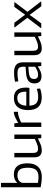

<svg xmlns="http://www.w3.org/2000/svg" viewBox="1476 -2324 859 3850"><g transform="rotate(-90 1905.0 -398.5)"><path d="M288 11Q242 11 190 5.5Q138 0 75 -12V-808H163V-480Q193 -514 235.5 -532Q278 -550 333 -550Q442 -550 499 -483Q556 -416 556 -276Q556 -136 486 -63.5Q416 9 288 11ZM287 -56Q378 -56 422.5 -105.5Q467 -155 467 -271Q467 -383 430 -430.5Q393 -478 313 -478Q283 -478 256 -470Q229 -462 208.5 -447.5Q188 -433 175.5 -411.5Q163 -390 163 -363V-66Q188 -62 220 -59Q252 -56 287 -56Z M813 10Q676 10 676 -138V-540H764V-166Q764 -112 783 -88.5Q802 -65 847 -65Q895 -65 946 -85.5Q997 -106 1045 -130V-540H1133V0H1060L1054 -66H1050Q1009 -46 978 -31.5Q947 -17 920.5 -8Q894 1 868.5 5.5Q843 10 813 10Z M1285 -540H1358L1364 -466H1368Q1424 -497 1471 -519Q1518 -541 1560 -549H1588V-466H1557Q1512 -460 1464.5 -442.5Q1417 -425 1373 -402V0H1285Z M1873 9Q1749 9 1686 -59.5Q1623 -128 1623 -263Q1623 -402 1685.5 -475.5Q1748 -549 1867 -549Q2074 -549 2074 -308Q2074 -262 2067 -238H1711Q1716 -144 1757.5 -103Q1799 -62 1884 -62Q1922 -62 1965 -69Q2008 -76 2050 -90L2055 -23Q2015 -8 1966.5 0.5Q1918 9 1873 9ZM1865 -481Q1721 -481 1711 -300H1993Q1993 -398 1962 -439.5Q1931 -481 1865 -481Z M2302 5Q2232 5 2195 -31.5Q2158 -68 2158 -137Q2158 -215 2207 -256Q2256 -297 2364 -305L2493 -315V-354Q2493 -389 2486.5 -412.5Q2480 -436 2464.5 -450.5Q2449 -465 2423 -471Q2397 -477 2358 -477Q2324 -477 2284.5 -473Q2245 -469 2199 -460L2192 -527Q2245 -537 2288.5 -541.5Q2332 -546 2376 -546Q2481 -546 2531 -503Q2581 -460 2581 -369V0H2508L2499 -68H2493Q2444 -33 2397 -14Q2350 5 2302 5ZM2334 -63Q2370 -63 2411.5 -80Q2453 -97 2493 -123V-259L2388 -250Q2310 -243 2278.5 -219.5Q2247 -196 2247 -144Q2247 -63 2334 -63Z M2861 10Q2724 10 2724 -138V-540H2812V-166Q2812 -112 2831 -88.5Q2850 -65 2895 -65Q2943 -65 2994 -85.5Q3045 -106 3093 -130V-540H3181V0H3108L3102 -66H3098Q3057 -46 3026 -31.5Q2995 -17 2968.5 -8Q2942 1 2916.5 5.5Q2891 10 2861 10Z M3270 -12 3474 -280 3281 -533V-540H3374L3498 -374L3532 -326H3537L3571 -374L3692 -540H3786V-533L3593 -277L3797 -12V0H3705L3573 -177L3535 -231H3529L3493 -177L3362 0H3270Z"/></g></svg>

Font: Encode Sans Normal
Style: Regular
Weight: 400
Designer: Pablo Impallari, Andres Torresi
Foundry: Pablo Impallari, Andres Torresi
Version: Version 1.000; ttfautohint (v1.00) -l 8 -r 50 -G 200 -x 14 -